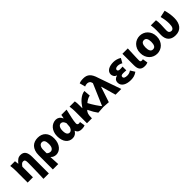

<svg xmlns="http://www.w3.org/2000/svg" viewBox="393 -2575 4540 4540"><g transform="rotate(-45 2662.5 -305.5)"><path d="M399 202Q402 136 404 62.5Q406 -11 408 -82.5Q410 -154 411 -218Q412 -282 412 -329Q412 -389 398 -410Q384 -431 349 -431Q320 -431 297.5 -411.5Q275 -392 249 -354V0H72V-392Q72 -426 69.5 -473.5Q67 -521 59 -569H217L229 -473H233Q269 -520 311 -551.5Q353 -583 412 -583Q458 -583 490 -567Q522 -551 541.5 -521Q561 -491 570 -448.5Q579 -406 579 -353V202Z M713 -270Q713 -351 734 -410.5Q755 -470 791.5 -508Q828 -546 878.5 -564.5Q929 -583 988 -583Q1113 -583 1184.5 -507.5Q1256 -432 1256 -294Q1256 -221 1236 -163.5Q1216 -106 1183 -66.5Q1150 -27 1107.5 -6.5Q1065 14 1020 14Q985 14 947 0.5Q909 -13 880 -48Q883 17 886.5 78.5Q890 140 893 202H713ZM977 -132Q1016 -132 1045 -169Q1074 -206 1074 -291Q1074 -366 1051 -402Q1028 -438 981 -438Q936 -438 908 -397Q880 -356 880 -287V-174Q905 -148 929 -140Q953 -132 977 -132Z M1568 14Q1516 14 1473.5 -6.5Q1431 -27 1401 -65Q1371 -103 1355 -158Q1339 -213 1339 -282Q1339 -353 1360 -409Q1381 -465 1415.5 -503.5Q1450 -542 1496 -562.5Q1542 -583 1591 -583Q1639 -583 1678 -557.5Q1717 -532 1745 -474H1749L1767 -569H1943Q1932 -520 1919 -465Q1906 -410 1894.5 -357.5Q1883 -305 1875.5 -259Q1868 -213 1868 -181Q1868 -152 1883.5 -141Q1899 -130 1923 -130Q1940 -130 1960 -137L1981 -6Q1965 2 1939.5 8Q1914 14 1878 14Q1818 14 1781.5 -6.5Q1745 -27 1728 -78H1723Q1667 14 1568 14ZM1611 -132Q1629 -132 1645.5 -141Q1662 -150 1675.5 -165.5Q1689 -181 1698 -202.5Q1707 -224 1708 -248L1715 -345Q1698 -390 1675.5 -414Q1653 -438 1618 -438Q1600 -438 1582.5 -429.5Q1565 -421 1551.5 -402.5Q1538 -384 1529.5 -355Q1521 -326 1521 -285Q1521 -204 1545 -168Q1569 -132 1611 -132Z M2422 13Q2391 -28 2356.5 -85.5Q2322 -143 2284 -221L2282 -219Q2250 -187 2236 -143.5Q2222 -100 2222 -35V0H2056V-392Q2056 -426 2053 -474.5Q2050 -523 2042 -569H2218Q2225 -541 2227 -504.5Q2229 -468 2229 -427V-331H2233Q2265 -379 2299.5 -422Q2334 -465 2373.5 -498.5Q2413 -532 2457 -554.5Q2501 -577 2552 -583L2565 -417Q2521 -408 2483 -388.5Q2445 -369 2400 -331Q2422 -289 2449 -244Q2476 -199 2505 -155Q2534 -111 2564.5 -71Q2595 -31 2623 0Z M2581 0 2825 -570 2822 -585Q2814 -624 2785.5 -644Q2757 -664 2723 -664Q2696 -664 2678 -659Q2660 -654 2640 -645L2602 -789Q2617 -795 2631 -799.5Q2645 -804 2661 -807Q2677 -810 2697 -811.5Q2717 -813 2744 -813Q2845 -813 2905 -756.5Q2965 -700 3002 -575L3203 0H3011L2906 -372H2901L2773 13Z M3515 14Q3460 14 3411 3Q3362 -8 3325.5 -30Q3289 -52 3267.5 -85.5Q3246 -119 3246 -163Q3246 -220 3275 -251.5Q3304 -283 3355 -296V-301Q3311 -315 3290 -350Q3269 -385 3269 -419Q3269 -462 3289.5 -493Q3310 -524 3344.5 -544Q3379 -564 3423.5 -573.5Q3468 -583 3517 -583Q3568 -583 3620 -568Q3672 -553 3715 -525L3650 -411Q3622 -429 3590.5 -438Q3559 -447 3527 -447Q3489 -447 3466 -432.5Q3443 -418 3443 -394Q3443 -348 3517 -348Q3535 -348 3556.5 -349.5Q3578 -351 3598 -353V-227Q3573 -229 3547.5 -230.5Q3522 -232 3499 -232Q3457 -232 3438.5 -220.5Q3420 -209 3420 -181Q3420 -122 3533 -122Q3557 -122 3590.5 -131Q3624 -140 3656 -164L3726 -52Q3670 -12 3619.5 1Q3569 14 3515 14Z M3979 14Q3930 14 3897 -0.5Q3864 -15 3845 -41Q3826 -67 3818 -103.5Q3810 -140 3810 -185V-569H3990Q3988 -520 3985.5 -465.5Q3983 -411 3981 -358.5Q3979 -306 3977.5 -259Q3976 -212 3976 -178Q3976 -150 3988.5 -140Q4001 -130 4026 -130Q4033 -130 4043 -131.5Q4053 -133 4061 -137L4082 -6Q4063 2 4040 8Q4017 14 3979 14Z M4397 14Q4343 14 4292.5 -6Q4242 -26 4203.5 -64.5Q4165 -103 4142 -158.5Q4119 -214 4119 -285Q4119 -356 4142 -411Q4165 -466 4203.5 -504.5Q4242 -543 4292.5 -563Q4343 -583 4397 -583Q4451 -583 4501.5 -563Q4552 -543 4590.5 -504.5Q4629 -466 4652 -411Q4675 -356 4675 -285Q4675 -214 4652 -158.5Q4629 -103 4590.5 -64.5Q4552 -26 4501.5 -6Q4451 14 4397 14ZM4397 -130Q4448 -130 4470.5 -171.5Q4493 -213 4493 -285Q4493 -356 4470.5 -397.5Q4448 -439 4397 -439Q4346 -439 4323.5 -397.5Q4301 -356 4301 -285Q4301 -213 4323.5 -171.5Q4346 -130 4397 -130Z M5013 14Q4948 14 4902 -4.5Q4856 -23 4826.5 -55.5Q4797 -88 4783 -133Q4769 -178 4769 -231Q4769 -272 4771 -311.5Q4773 -351 4773 -392Q4773 -426 4770.5 -473.5Q4768 -521 4760 -569H4932Q4939 -540 4941 -504Q4943 -468 4943 -427Q4943 -411 4942 -386.5Q4941 -362 4939.5 -333.5Q4938 -305 4937 -274.5Q4936 -244 4936 -215Q4936 -174 4958 -152Q4980 -130 5013 -130Q5056 -130 5078 -168.5Q5100 -207 5100 -292Q5100 -346 5092 -406.5Q5084 -467 5064 -545L5236 -583Q5255 -514 5266.5 -442.5Q5278 -371 5278 -300Q5278 -227 5261 -169Q5244 -111 5211 -70.5Q5178 -30 5128.5 -8Q5079 14 5013 14Z"/></g></svg>

Font: Kinto Sans Black
Style: Regular
Weight: 900
Designer: Authors: Ryoko NISHIZUKA  (kana & ideographs); Paul D. Hunt (Latin, Greek & Cyrillic); Wenlong ZHANG  (bopomofo); Sandol
Foundry: Adobe Systems Incorporated, ookami Inc.
Version: Version 0.001